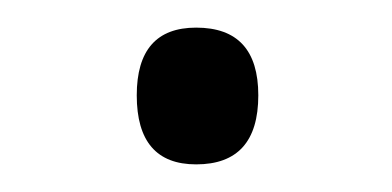

<svg xmlns="http://www.w3.org/2000/svg" viewBox="-20 -403 284 139"><path d="M79 -334Q79 -383 122 -383Q167 -383 167 -334Q167 -284 122 -284Q79 -284 79 -334Z"/></svg>

Font: Noto Sans Arabic UI Lt
Style: Regular
Weight: 300
Designer: Monotype Design Team, Nadine Chahine and Nizar Qandah
Foundry: Monotype Imaging Inc.
Version: Version 2.010; ttfautohint (v1.8.4.7-5d5b)